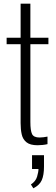

<svg xmlns="http://www.w3.org/2000/svg" viewBox="-20 -783 303 1043"><path d="M184 6Q144 6 124 -10Q104 -26 98 -53Q92 -80 92 -114V-543H16V-578H92V-763H145V-578H243V-543H145V-121Q145 -74 154 -55Q163 -36 195 -36Q205 -36 216.5 -37.5Q228 -39 238 -41V0Q226 3 211 4.5Q196 6 184 6ZM161 240 148 219Q174 202 181.5 176.5Q189 151 189 135H154V60H219V122Q219 168 207 195.5Q195 223 161 240Z"/></svg>

Font: Oswald ExtraLight
Style: Regular
Weight: 250
Designer: Vernon Adams
Foundry: Vernon Adams
Version: Version 4.103;gftools[0.9.33.dev8+g029e19f]